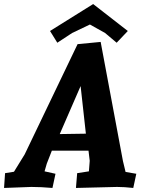

<svg xmlns="http://www.w3.org/2000/svg" viewBox="-51 -923 718 948"><path d="M622 -65 607 5Q562 0 527 0L324 5L330 -68L388 -77L392 -129L386 -179H205L180 -115L169 -77L223 -65L208 5Q151 0 104 0L-31 5L-26 -68L18 -75L71 -161L332 -705L446 -716L556 -128L569 -74ZM347 -498 244 -261 373 -263ZM409 -903 580 -770 525 -712 468 -760 393 -802 305 -760 232 -712 196 -770Z"/></svg>

Font: Andada
Style: Bold Italic
Weight: 700
Italic angle: -8.29999°
Designer: Carolina Giovagnoli
Foundry: Carolina Giovagnoli
Version: Version 1.003